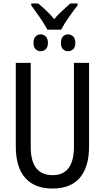

<svg xmlns="http://www.w3.org/2000/svg" viewBox="-20 -1076 604 1106"><path d="M493 -714V-232Q493 -114 440 -52Q387 10 282 10Q179 10 125 -51.5Q71 -113 71 -232V-714H157V-231Q157 -147 189 -107Q221 -67 283 -67Q406 -67 406 -232V-714ZM253 -905Q235 -939 210 -975Q185 -1011 160 -1045V-1056H200Q222 -1038 246.5 -1015Q271 -992 292 -966Q315 -993 337 -1012.5Q359 -1032 385 -1056H427V-1045Q404 -1016 377 -977.5Q350 -939 332 -905ZM214 -781Q197 -781 185 -792.5Q173 -804 173 -829Q173 -854 185 -866Q197 -878 214 -878Q231 -878 243.5 -866Q256 -854 256 -829Q256 -804 243.5 -792.5Q231 -781 214 -781ZM372 -781Q355 -781 343 -792.5Q331 -804 331 -829Q331 -854 343 -866Q355 -878 372 -878Q389 -878 401.5 -866Q414 -854 414 -829Q414 -804 401.5 -792.5Q389 -781 372 -781Z"/></svg>

Font: Avrile Sans Condensed
Style: Regular
Weight: 400
Width: 3
Designer: Monotype Design Team
Foundry: Monotype Imaging Inc.
Version: Version 2.001;September 10, 2019;FontCreator 11.5.0.2425 64-